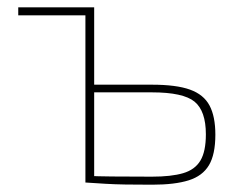

<svg xmlns="http://www.w3.org/2000/svg" viewBox="-20 -500 664 526"><path d="M396 -268Q463 -268 500.5 -254.5Q538 -241 554 -211Q570 -181 570 -131Q570 -77 552.5 -47.5Q535 -18 497 -6Q459 6 397 6Q354 6 324 5.5Q294 5 269 3.5Q244 2 214 0L225 -18Q243 -17 287.5 -16.5Q332 -16 396 -16Q449 -16 481.5 -25.5Q514 -35 529 -60Q544 -85 544 -132Q544 -196 513 -221.5Q482 -247 396 -247H225V-268ZM238 -480V0H214V-480ZM30 -480H227V-458H30Z"/></svg>

Font: Exo 2 Thin
Style: Regular
Weight: 250
Designer: Natanael Gama
Foundry: Natanael Gama
Version: Version 2.010